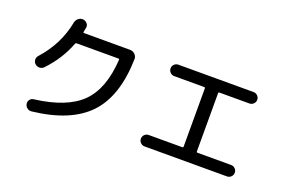

<svg xmlns="http://www.w3.org/2000/svg" viewBox="-104 -1126 2209 1499"><g transform="rotate(20 1000.0 -376.5)"><path d="M212 -329Q198 -314 177 -313Q156 -312 140 -326Q125 -339 124 -359.5Q123 -380 137 -395Q272 -545 308 -735Q312 -756 329 -770Q346 -784 367 -783Q388 -781 402 -765.5Q416 -750 412 -729Q411 -723 408.5 -711Q406 -699 405 -693Q403 -685 412 -685H794Q817 -685 834.5 -668Q852 -651 851 -628Q844 -318 696 -161.5Q548 -5 234 30Q214 32 198 19.5Q182 7 179 -13Q176 -32 187.5 -47.5Q199 -63 219 -65Q483 -98 603.5 -217Q724 -336 739 -582Q739 -590 731 -590H384Q376 -590 373 -582Q321 -444 212 -329Z M1158 -15Q1138 -15 1124 -29Q1110 -43 1110 -62Q1110 -82 1124 -96Q1138 -110 1158 -110H1436Q1445 -110 1445 -119V-602Q1445 -610 1436 -610H1188Q1168 -610 1154 -624Q1140 -638 1140 -658Q1140 -677 1154 -691Q1168 -705 1188 -705H1812Q1832 -705 1846 -691Q1860 -677 1860 -658Q1860 -638 1846 -624Q1832 -610 1812 -610H1564Q1555 -610 1555 -602V-119Q1555 -110 1564 -110H1842Q1862 -110 1876 -96Q1890 -82 1890 -62Q1890 -43 1876 -29Q1862 -15 1842 -15Z"/></g></svg>

Font: Rounded Mplus 1c Medium
Style: Regular
Weight: 500
Version: Version 1.059.20150529